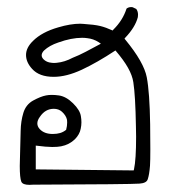

<svg xmlns="http://www.w3.org/2000/svg" viewBox="-20 -347 540 540"><path d="M401.9 119.1Q402.8 104.5 402.8 73.2Q402.8 42 402.3 2.9Q400.9 -87.4 392.8 -129.6Q384.8 -171.9 332.5 -235.4L330.1 -238.3L332.5 -241.2Q360.4 -270.5 367.7 -298.8Q368.2 -302.2 368.2 -305.7Q368.2 -314.9 363.3 -321.8L353 -326.7Q351.1 -327.1 349.1 -327.1Q341.3 -327.1 335.9 -322.8Q325.2 -289.6 298.8 -263.7L296.9 -261.2Q277.8 -270 261.7 -273.9Q245.6 -277.8 214.4 -279.8Q210.4 -280.3 205.6 -280.3Q178.2 -280.3 143.6 -270Q97.7 -256.8 72.8 -231.9Q53.2 -212.9 53.2 -192.4Q53.2 -171.9 70.3 -153.3Q90.3 -130.9 130.9 -130.9Q167 -130.9 210 -150.9Q252.9 -170.9 304.7 -205.1Q328.1 -177.7 340.1 -156.2Q352.1 -134.8 355 -115.7Q360.8 -78.6 362.3 8.8Q362.8 23.9 362.8 37.6Q362.8 102.1 356.9 128.9L356 132.3L80.6 129.4V62.5Q110.8 66.4 126.7 66.4Q142.6 66.4 151.9 64.5Q174.8 60.1 190.9 44.4Q204.1 30.8 207 15.1Q209 5.9 209 -2.9Q209 -11.7 207.5 -20Q205.1 -37.1 185.5 -56.4Q166 -75.7 145.5 -78.6Q134.8 -80.1 125.7 -80.1Q116.7 -80.1 109.4 -78.6Q94.2 -75.7 72.8 -64Q52.7 -52.7 45.7 -29.5Q38.6 -6.3 38.1 21.2Q37.6 48.8 36.6 79.8Q35.6 110.8 35.6 119.6Q35.6 153.3 40 164.1Q43.9 172.9 63 172.9Q67.4 172.9 73.2 172.4Q350.6 171.4 372.6 169.4Q392.1 168 395.5 157.2Q399.9 144.5 401.9 119.1ZM128.4 29.8Q104.5 29.8 91.8 16.1Q85 8.8 85 0Q85 -8.8 92.3 -18.6Q107.4 -41 131.3 -41Q145 -41 154.3 -32.7Q166 -22 168.5 -9.8Q168.9 -5.4 168.9 -2.4Q168.9 7.3 166 18.1Q158.2 24.4 149.2 27.1Q140.1 29.8 128.4 29.8ZM139.6 -170.4Q135.3 -169.9 132.8 -169.9Q130.4 -169.9 126.7 -170.2Q123 -170.4 118.7 -171.4Q108.9 -173.8 102.5 -180.2Q97.2 -185.5 97.2 -191.4Q97.2 -198.2 104 -205.1Q119.1 -219.2 144 -227.5Q180.7 -240.7 210.9 -240.7Q218.3 -240.7 225.1 -239.7Q242.7 -237.8 257.3 -228.5L263.7 -224.1Q239.3 -210.9 220.7 -201.2Q202.1 -191.4 184.6 -184.6Q161.6 -172.4 139.6 -170.4Z"/></svg>

Font: Bakudai
Style: Light
Weight: 300
Version: Version 1.48